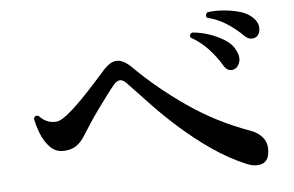

<svg xmlns="http://www.w3.org/2000/svg" viewBox="-45 -785 1090 711"><g transform="rotate(-5 500.0 -429.5)"><path d="M847 -146Q780 -174 719.5 -216Q659 -258 606 -305Q553 -352 509 -398.5Q465 -445 430 -482Q417 -496 406 -496.5Q395 -497 382 -483Q370 -469 352.5 -445.5Q335 -422 316 -396Q297 -370 281 -345Q265 -320 254 -303Q241 -281 221.5 -267.5Q202 -254 171 -254Q144 -254 124 -274.5Q104 -295 92 -325Q80 -355 75 -383Q80 -396 93 -391Q105 -378 120 -370.5Q135 -363 157 -364Q172 -365 198 -385.5Q224 -406 252.5 -435Q281 -464 307.5 -493.5Q334 -523 351 -542Q377 -570 401.5 -569Q426 -568 454 -540Q536 -458 641.5 -385Q747 -312 870 -268Q899 -258 916 -236Q933 -214 928 -179Q924 -149 900.5 -141.5Q877 -134 847 -146ZM832 -501Q822 -496 810.5 -499.5Q799 -503 791 -517Q771 -551 743 -581Q715 -611 679 -631Q674 -645 687 -649Q716 -647 748 -636.5Q780 -626 806.5 -609Q833 -592 843 -570Q856 -546 851 -527Q846 -508 832 -501ZM924 -614Q915 -607 903 -607.5Q891 -608 879 -619Q851 -647 818.5 -668Q786 -689 746 -699Q742 -704 743.5 -710Q745 -716 749 -719Q776 -723 808.5 -720.5Q841 -718 870 -709.5Q899 -701 916 -684Q935 -666 935.5 -645Q936 -624 924 -614Z"/></g></svg>

Font: Zen Old Mincho
Style: Bold
Weight: 700
Designer: Yoshimichi Ohira
Foundry: Positype
Version: Version 1.500